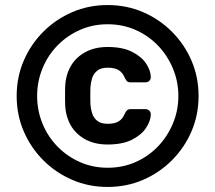

<svg xmlns="http://www.w3.org/2000/svg" viewBox="-20 -730 852 760"><path d="M406 10Q331 10 266 -18Q201 -46 151.5 -95.5Q102 -145 74 -210Q46 -275 46 -350Q46 -425 74 -490Q102 -555 151.5 -604.5Q201 -654 266 -682Q331 -710 406 -710Q481 -710 546 -682Q611 -654 660.5 -604.5Q710 -555 738 -490Q766 -425 766 -350Q766 -275 738 -210Q710 -145 660.5 -95.5Q611 -46 546 -18Q481 10 406 10ZM406 -66Q465 -66 515.5 -88Q566 -110 604 -149Q642 -188 664 -240Q686 -292 686 -350Q686 -408 664 -460Q642 -512 604 -551Q566 -590 515.5 -612Q465 -634 406 -634Q348 -634 297.5 -612Q247 -590 208.5 -551Q170 -512 148.5 -460Q127 -408 127 -350Q127 -292 148.5 -240Q170 -188 208.5 -149Q247 -110 297.5 -88Q348 -66 406 -66ZM406 -158Q355 -158 317.5 -178.5Q280 -199 260 -234Q240 -269 238 -314Q238 -322 237.5 -336.5Q237 -351 237.5 -365.5Q238 -380 238 -388Q240 -433 260 -468Q280 -503 317.5 -523.5Q355 -544 406 -544Q465 -544 502.5 -525Q540 -506 558 -479Q576 -452 577 -426Q577 -416 571 -410Q565 -404 555 -404H497Q486 -404 481 -410.5Q476 -417 473 -424Q465 -443 449.5 -452.5Q434 -462 406 -462Q379 -462 364.5 -450Q350 -438 344.5 -420Q339 -402 338 -385Q338 -378 337.5 -364.5Q337 -351 337.5 -337.5Q338 -324 338 -317Q339 -300 344.5 -282Q350 -264 364.5 -252Q379 -240 406 -240Q434 -240 449.5 -249.5Q465 -259 473 -278Q476 -285 481 -291.5Q486 -298 497 -298H555Q565 -298 571 -292Q577 -286 577 -276Q576 -251 558 -223.5Q540 -196 502.5 -177Q465 -158 406 -158Z"/></svg>

Font: Rubik Light SemiBold
Style: Regular
Weight: 600
Version: Version 2.300;gftools[0.9.30]